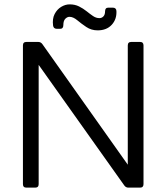

<svg xmlns="http://www.w3.org/2000/svg" viewBox="-20 -859 762 879"><path d="M101 0Q85 0 85 -16V-651Q85 -667 101 -667H155Q167 -667 174 -657L565 -105V-651Q565 -667 581 -667H621Q637 -667 637 -651V-16Q637 0 621 0H568Q556 0 549 -10L157 -562V-16Q157 0 141 0ZM270 -744Q270 -727 255 -727H241Q225 -727 223 -742Q219 -773 230 -794.5Q241 -816 260 -827.5Q279 -839 299 -839Q323 -839 342 -829.5Q361 -820 376.5 -807.5Q392 -795 406 -785.5Q420 -776 435 -776Q446 -776 453.5 -784Q461 -792 461 -807Q461 -824 476 -824H496Q512 -824 513 -809Q515 -771 491.5 -745.5Q468 -720 427 -720Q398 -720 375 -735.5Q352 -751 333.5 -766.5Q315 -782 298 -782Q288 -782 279 -773Q270 -764 270 -744Z"/></svg>

Font: Pitagon Sans
Style: Regular
Weight: 400
Designer: Travis Tran
Foundry: Pitagon
Version: Version 1.001; ttfautohint (v1.8.4.7-5d5b);gftools[0.9.26]